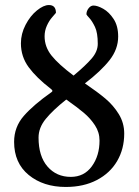

<svg xmlns="http://www.w3.org/2000/svg" viewBox="-20 -728 550 762"><path d="M36 -165Q36 -224 74.5 -268Q113 -312 184 -362Q188 -365 188 -367Q188 -371 181 -376Q125 -419 94 -461Q63 -503 63 -556Q63 -594 81.5 -629.5Q100 -665 126.5 -686.5Q153 -708 174 -708Q202 -708 202 -677Q199 -673 187 -659.5Q175 -646 166 -626Q157 -606 157 -584Q157 -542 184.5 -507.5Q212 -473 272 -428Q320 -468 344 -496Q368 -524 368 -554Q368 -598 357 -621Q346 -644 335 -656Q324 -668 323 -671Q323 -684 331.5 -695Q340 -706 351 -706Q367 -706 390 -693Q413 -680 431 -652.5Q449 -625 449 -583Q449 -533 415 -489.5Q381 -446 317 -397Q367 -363 398.5 -336.5Q430 -310 451.5 -275Q473 -240 473 -198Q473 -137 445 -89Q417 -41 364.5 -13.5Q312 14 241 14Q152 14 94 -33.5Q36 -81 36 -165ZM375 -170Q375 -203 357 -230.5Q339 -258 313 -280Q287 -302 243 -333Q190 -291 161.5 -256Q133 -221 133 -182Q133 -108 168.5 -67Q204 -26 261 -26Q314 -26 344.5 -68Q375 -110 375 -170Z"/></svg>

Font: EB Garamond Medium
Style: Regular
Weight: 500
Designer: Georg Duffner and Octavio Pardo
Foundry: Georg Duffner
Version: Version 1.000